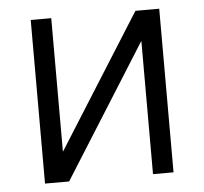

<svg xmlns="http://www.w3.org/2000/svg" viewBox="-45 -595 683 643"><g transform="rotate(-5 297.0 -273.0)"><path d="M513 -548V2H444V-446L162 2H81V-548H150V-99L433 -548Z"/></g></svg>

Font: Sinter Normal
Style: Regular
Weight: 350
Foundry: Adobe & rsms
Version: Version 1.000